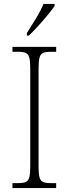

<svg xmlns="http://www.w3.org/2000/svg" viewBox="-20 -951 348 971"><path d="M43 0V-25H73Q97 -25 110 -30.5Q123 -36 128 -54Q133 -72 133 -109V-605Q133 -642 128 -660Q123 -678 110 -683.5Q97 -689 73 -689H43V-714H264V-689H235Q211 -689 198 -683.5Q185 -678 180 -660Q175 -642 175 -605V-109Q175 -72 180 -54Q185 -36 198 -30.5Q211 -25 235 -25H264V0ZM116 -784Q138 -818 162 -857.5Q186 -897 200 -931H256V-921Q245 -904 222 -876Q199 -848 173 -819.5Q147 -791 126 -771H116Z"/></svg>

Font: Noto Serif Khmer SemiCondensed ExtraLight
Style: Regular
Weight: 200
Width: 4
Designer: Danh Hong and the Monotype Design Team
Foundry: Monotype Imaging Inc.
Version: Version 2.004; ttfautohint (v1.8.4.7-5d5b)